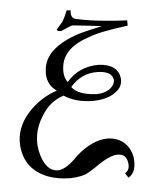

<svg xmlns="http://www.w3.org/2000/svg" viewBox="-54 -781 678 866"><g transform="rotate(-5 284.5 -348.0)"><path d="M548.6 -667.4C515.4 -668.6 482.3 -670.9 450.3 -674.3C405.7 -677.7 362.3 -684.6 318.9 -693.7C301.7 -697.1 294.9 -710.9 298.3 -734.9L280 -736C272 -714.3 264 -698.3 256 -685.7L227.4 -652.6C232 -646.9 238.9 -644.6 249.1 -645.7C258.3 -649.1 292.6 -666.3 301.7 -666.3C357.7 -660.6 401.1 -654.9 433.1 -651.4C369.1 -637.7 326.9 -627.4 307.4 -619.4C217.1 -586.3 169.1 -539.4 163.4 -478.9C157.7 -435.4 171.4 -402.3 204.6 -379.4C153.1 -362.3 109.7 -333.7 73.1 -293.7C33.1 -249.1 14.9 -200 18.3 -147.4C24 -73.1 62.9 -22.9 133.7 3.4C162.3 13.7 195.4 19.4 233.1 19.4C270.9 18.3 298.3 11.4 316.6 0C334.9 -10.3 352 -21.7 369.1 -34.3C397.7 -52.6 420.6 -62.9 437.7 -66.3C470.9 -72 490.3 -60.6 496 -33.1C501.7 -9.1 496 8 478.9 19.4L492.6 40C518.9 25.1 529.1 -5.7 523.4 -51.4C513.1 -107.4 470.9 -144 412.6 -144C368 -144 320 -122.3 270.9 -78.9C235.4 -41.1 204.6 -21.7 179.4 -20.6C150.9 -20.6 129.1 -37.7 113.1 -73.1C100.6 -102.9 94.9 -132.6 96 -163.4C98.3 -203.4 110.9 -240 133.7 -274.3C157.7 -314.3 190.9 -340.6 233.1 -354.3C267.4 -331.4 309.7 -320 360 -318.9C406.9 -318.9 443.4 -329.1 467.4 -348.6C489.1 -363.4 499.4 -384 497.1 -410.3C491.4 -452.6 460.6 -475.4 403.4 -478.9C342.9 -478.9 293.7 -457.1 257.1 -413.7C242.3 -433.1 237.7 -460.6 244.6 -494.9C254.9 -545.1 296 -582.9 369.1 -606.9C406.9 -621.7 467.4 -633.1 548.6 -643.4ZM465.1 -410.3C469.7 -377.1 430.9 -344 372.6 -348.6C323.4 -352 289.1 -365.7 270.9 -389.7C304 -428.6 345.1 -448 395.4 -446.9C437.7 -445.7 461.7 -432 465.1 -405.7Z"/></g></svg>

Font: GFS Goschen
Style: Italic
Weight: 400
Designer: George D. Matthiopoulos
Foundry: George D. Matthiopoulos
Version: Fontographer 4.7 9/28/09 FG4M≠0000002248